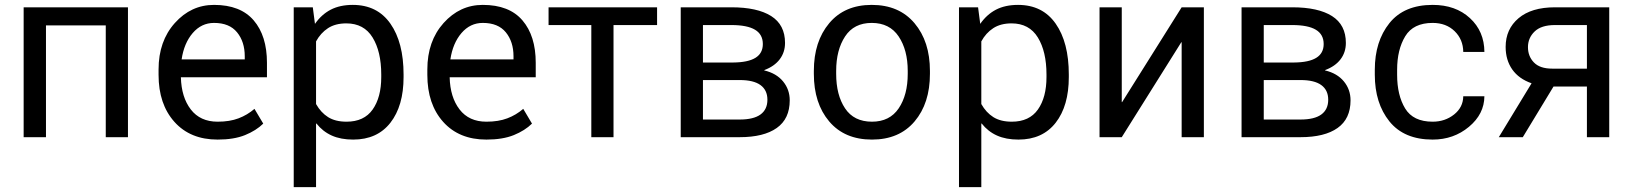

<svg xmlns="http://www.w3.org/2000/svg" viewBox="-20 -558 6643 781"><path d="M500.5 0H410.2V-454.6H167V0H76.2V-528.3H500.5Z M865.2 9.8Q753.9 9.8 689.5 -62.3Q625 -134.3 625 -253.4V-275.4Q625 -390.6 691.2 -464.4Q757.3 -538.1 850.6 -538.1Q958 -538.1 1012 -475.1Q1065.9 -412.1 1065.9 -302.7V-243.7H715.8Q717.8 -162.6 756.1 -112.8Q794.4 -63 865.2 -63Q914.6 -63 950.4 -76.7Q986.3 -90.3 1015.1 -115.2L1050.8 -55.2Q1022 -26.9 976.8 -8.5Q931.6 9.8 865.2 9.8ZM850.6 -464.8Q799.3 -464.8 763.9 -423.6Q728.5 -382.3 718.8 -316.4H975.6V-329.1Q975.6 -388.2 944.3 -426.5Q913.1 -464.8 850.6 -464.8Z M1621.6 -244.6Q1621.6 -127.4 1568.1 -58.8Q1514.6 9.8 1416.5 9.8Q1366.2 9.8 1329.6 -6.6Q1293 -22.9 1267.1 -55.7L1265.6 -55.2V203.1H1174.8V-528.3H1252.4L1261.2 -460.9Q1287.6 -499 1325.2 -518.6Q1362.8 -538.1 1415 -538.1Q1514.6 -538.1 1568.1 -461.7Q1621.6 -385.3 1621.6 -254.9ZM1530.8 -254.9Q1530.8 -348.1 1495.6 -405.5Q1460.4 -462.9 1388.7 -462.9Q1344.2 -462.9 1314.2 -443.4Q1284.2 -423.8 1265.6 -389.6V-134.8Q1285.2 -100.1 1314.7 -81.5Q1344.2 -63 1389.6 -63Q1460.9 -63 1495.8 -112.5Q1530.8 -162.1 1530.8 -244.6Z M1958.5 9.8Q1847.2 9.8 1782.7 -62.3Q1718.3 -134.3 1718.3 -253.4V-275.4Q1718.3 -390.6 1784.4 -464.4Q1850.6 -538.1 1943.8 -538.1Q2051.3 -538.1 2105.2 -475.1Q2159.2 -412.1 2159.2 -302.7V-243.7H1809.1Q1811 -162.6 1849.4 -112.8Q1887.7 -63 1958.5 -63Q2007.8 -63 2043.7 -76.7Q2079.6 -90.3 2108.4 -115.2L2144 -55.2Q2115.2 -26.9 2070.1 -8.5Q2024.9 9.8 1958.5 9.8ZM1943.8 -464.8Q1892.6 -464.8 1857.2 -423.6Q1821.8 -382.3 1812 -316.4H2068.8V-329.1Q2068.8 -388.2 2037.6 -426.5Q2006.3 -464.8 1943.8 -464.8Z M2652.8 -456.1H2475.6V0H2385.3V-456.1H2211.4V-528.3H2652.8Z M2749 0V-528.3H2955.1Q3060.5 -528.3 3116.9 -492.7Q3173.3 -457 3173.3 -383.3Q3173.3 -345.2 3151.6 -316.7Q3129.9 -288.1 3088.9 -272.9V-271.5Q3138.2 -259.8 3165.3 -226.8Q3192.4 -193.8 3192.4 -149.9Q3192.4 -74.7 3139.6 -37.4Q3086.9 0 2988.8 0ZM2839.4 -232.4V-71.8H2988.8Q3045.4 -71.8 3073.5 -92.3Q3101.6 -112.8 3101.6 -152.3Q3101.6 -191.4 3073.5 -211.9Q3045.4 -232.4 2988.8 -232.4ZM2839.4 -303.7H2961.9Q3022.9 -304.2 3053 -322.8Q3083 -341.3 3083 -378.9Q3083 -418 3051.3 -437Q3019.5 -456.1 2955.1 -456.1H2839.4Z M3290.5 -269.5Q3290.5 -389.2 3353 -463.6Q3415.5 -538.1 3525.9 -538.1Q3637.2 -538.1 3700 -463.6Q3762.7 -389.2 3762.7 -269.5V-257.8Q3762.7 -137.7 3700.2 -64Q3637.7 9.8 3526.9 9.8Q3415.5 9.8 3353 -64Q3290.5 -137.7 3290.5 -257.8ZM3381.3 -257.8Q3381.3 -171.4 3417.5 -117.2Q3453.6 -63 3526.9 -63Q3599.1 -63 3635.7 -117.4Q3672.4 -171.9 3672.4 -257.8V-269.5Q3672.4 -354.5 3635.5 -409.7Q3598.6 -464.8 3525.9 -464.8Q3453.6 -464.8 3417.5 -409.7Q3381.3 -354.5 3381.3 -269.5Z M4327.6 -244.6Q4327.6 -127.4 4274.2 -58.8Q4220.7 9.8 4122.6 9.8Q4072.3 9.8 4035.6 -6.6Q3999 -22.9 3973.1 -55.7L3971.7 -55.2V203.1H3880.9V-528.3H3958.5L3967.3 -460.9Q3993.7 -499 4031.2 -518.6Q4068.8 -538.1 4121.1 -538.1Q4220.7 -538.1 4274.2 -461.7Q4327.6 -385.3 4327.6 -254.9ZM4236.8 -254.9Q4236.8 -348.1 4201.7 -405.5Q4166.5 -462.9 4094.7 -462.9Q4050.3 -462.9 4020.3 -443.4Q3990.2 -423.8 3971.7 -389.6V-134.8Q3991.2 -100.1 4020.8 -81.5Q4050.3 -63 4095.7 -63Q4167 -63 4201.9 -112.5Q4236.8 -162.1 4236.8 -244.6Z M4786.6 -528.3H4877V0H4786.6V-386.2H4785.2L4543 0H4452.6V-528.3H4543V-142.6H4544.4Z M5030.3 0V-528.3H5236.3Q5341.8 -528.3 5398.2 -492.7Q5454.6 -457 5454.6 -383.3Q5454.6 -345.2 5432.9 -316.7Q5411.1 -288.1 5370.1 -272.9V-271.5Q5419.4 -259.8 5446.5 -226.8Q5473.6 -193.8 5473.6 -149.9Q5473.6 -74.7 5420.9 -37.4Q5368.2 0 5270 0ZM5120.6 -232.4V-71.8H5270Q5326.7 -71.8 5354.7 -92.3Q5382.8 -112.8 5382.8 -152.3Q5382.8 -191.4 5354.7 -211.9Q5326.7 -232.4 5270 -232.4ZM5120.6 -303.7H5243.2Q5304.2 -304.2 5334.2 -322.8Q5364.3 -341.3 5364.3 -378.9Q5364.3 -418 5332.5 -437Q5300.8 -456.1 5236.3 -456.1H5120.6Z M5807.6 -63Q5857.9 -63 5894.8 -92.3Q5931.6 -121.6 5932.1 -166.5H6018.1Q6017.6 -94.2 5955.3 -42.2Q5893.1 9.8 5807.6 9.8Q5691.4 9.8 5631.8 -64.2Q5572.3 -138.2 5572.3 -253.9V-274.4Q5572.3 -389.6 5631.8 -463.9Q5691.4 -538.1 5807.6 -538.1Q5900.9 -538.1 5959.2 -484.4Q6017.6 -430.7 6018.1 -346.7H5932.1Q5931.6 -397.5 5897 -431.2Q5862.3 -464.8 5807.6 -464.8Q5729 -464.8 5696 -410.4Q5663.1 -356 5663.1 -274.4V-253.9Q5663.1 -170.4 5695.8 -116.7Q5728.5 -63 5807.6 -63Z M6525.9 -528.3V0H6435.1V-206.1H6299.3L6174.3 0H6076.7L6210 -219.2Q6158.2 -237.3 6131.3 -275.6Q6104.5 -314 6104.5 -367.2Q6104.5 -439.5 6157 -483.9Q6209.5 -528.3 6305.2 -528.3ZM6195.3 -366.2Q6195.3 -329.1 6219.5 -304Q6243.7 -278.8 6293.9 -278.8H6435.1V-456.1H6305.2Q6249.5 -456.1 6222.4 -429.9Q6195.3 -403.8 6195.3 -366.2Z"/></svg>

Font: Roboto Web
Style: Regular
Weight: 400
Designer: Google
Version: Version 1.200310; 2013